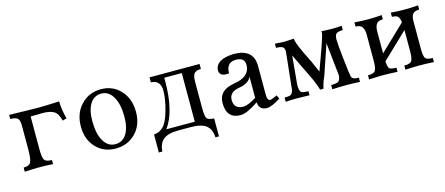

<svg xmlns="http://www.w3.org/2000/svg" viewBox="-44 -948 3582 1544"><g transform="rotate(-15 1747.0 -176.0)"><path d="M287.6 0Q235.4 -3.9 168.9 -3.9Q127.4 -3.9 51.8 0V-34.2Q101.6 -34.2 113.5 -63Q125.5 -91.8 125.5 -171.4V-365.2Q125.5 -407.2 110.4 -423.3Q95.2 -439.5 48.8 -439.5V-473.6Q230.5 -468.8 286.6 -468.8Q337.4 -468.8 465.3 -474.6Q465.3 -409.2 487.3 -327.6L453.1 -317.9Q437 -382.3 403.3 -400.4Q369.6 -418.5 311.5 -418.5Q274.4 -418.5 212.4 -416.5V-140.1Q212.4 -74.7 225.8 -54.4Q239.3 -34.2 287.6 -34.2Z M814.5 -24.9Q874 -24.9 907.2 -76.9Q940.4 -128.9 940.4 -221.7Q940.4 -326.2 904.3 -387Q868.2 -447.8 807.6 -447.8Q748 -447.8 714.8 -396Q681.6 -344.2 681.6 -251Q681.6 -146 717.3 -85.4Q752.9 -24.9 814.5 -24.9ZM807.6 9.8Q709.5 9.8 645.5 -57.6Q581.5 -125 581.5 -234.4Q581.5 -342.8 647.7 -412.6Q713.9 -482.4 814.5 -482.4Q912.6 -482.4 976.6 -412.6Q1040.5 -342.8 1040.5 -233.4Q1040.5 -125 974.6 -57.6Q908.7 9.8 807.6 9.8Z M1633.8 129.9H1604.5Q1602.1 63 1562 31Q1522 -1 1432.1 -1H1330.1Q1244.1 -1 1205.6 31.2Q1167 63.5 1162.1 129.9H1133.3V-20Q1175.8 -21.5 1210.2 -53.5Q1244.6 -85.4 1271 -178.7Q1297.4 -272 1297.4 -340.3Q1297.4 -428.7 1217.3 -431.6V-473.1H1633.8V-431.6Q1598.6 -431.6 1580.3 -415.5Q1562 -399.4 1562 -340.3V-128.9Q1562 -55.2 1574.7 -38.3Q1587.4 -21.5 1633.8 -20ZM1476.6 -34.7V-439.5H1331.1V-411.1Q1331.1 -158.2 1239.7 -34.7Z M1885.7 -50.3Q1924.8 -50.3 1995.1 -93.8V-271.5Q1974.6 -219.2 1891.4 -205.8Q1808.1 -192.4 1808.1 -125.5Q1808.6 -50.3 1885.7 -50.3ZM2067.4 9.8Q2001.5 9.8 1997.1 -56.2Q1899.4 9.8 1847.7 9.8Q1731 9.8 1731 -120.6Q1731 -228.5 1863.5 -249.5Q1996.1 -270.5 1996.6 -367.7Q1996.6 -430.2 1924.8 -430.2Q1849.6 -430.2 1843.8 -352.5Q1843.8 -343.3 1844.7 -339.4Q1832 -337.4 1822.3 -337.4Q1764.2 -337.4 1762.7 -384.8Q1769.5 -474.6 1918 -479.5Q2084 -479.5 2084 -335.4V-98.6Q2084 -46.9 2107.4 -46.9Q2123 -47.4 2167 -68.4L2181.6 -38.6Q2106.4 9.8 2067.4 9.8Z M2842.8 0Q2773.9 -3.4 2731.9 -3.4Q2676.8 -3.4 2612.3 0V-35.6Q2662.6 -35.6 2675.3 -46.9Q2688 -58.1 2692.4 -93.3L2662.6 -369.1L2577.1 -118.7Q2554.2 -68.4 2544.9 -22.5H2517.1Q2511.7 -46.4 2485.4 -108.9L2371.1 -346.2L2349.1 -107.9Q2349.1 -62.5 2360.1 -48.6Q2371.1 -34.7 2422.9 -34.7V-1Q2361.3 -3.4 2320.8 -3.4Q2284.7 -3.4 2224.1 0V-34.7Q2260.3 -34.7 2274.7 -41Q2289.1 -47.4 2297.4 -75.2L2330.6 -389.6Q2330.6 -418.5 2315.2 -428.7Q2299.8 -439 2261.2 -439V-473.6Q2322.3 -469.2 2342.3 -469.2Q2354 -469.2 2418.5 -473.6Q2418.5 -432.1 2507.3 -259.3Q2534.7 -198.7 2548.8 -164.1L2608.9 -328.6Q2643.6 -426.8 2648.4 -454.6L2649.4 -468.3L2648.9 -473.6Q2699.2 -470.2 2739.3 -470.2Q2770 -470.2 2816.9 -473.6V-438Q2775.9 -438 2762 -425.3Q2748 -412.6 2748 -377.4Q2748 -339.8 2762.2 -211.7Q2776.4 -83.5 2781.7 -62.5Q2787.1 -34.7 2842.8 -34.7Z M3458 0Q3387.2 -3.9 3340.3 -3.9Q3285.6 -3.9 3221.2 0V-34.2Q3273.9 -34.2 3284.9 -57.4Q3295.9 -80.6 3295.9 -134.8V-310.1L3083 -106.4Q3085 -68.8 3093.5 -51.5Q3102.1 -34.2 3155.3 -34.2V0Q3084.5 -3.9 3037.6 -3.9Q2982.9 -3.9 2918.5 0V-34.2Q2971.2 -34.2 2982.2 -57.4Q2993.2 -80.6 2993.2 -134.8V-355.5Q2993.2 -389.2 2979.7 -413.8Q2966.3 -438.5 2923.3 -438.5V-473.6Q2978 -468.8 3037.6 -468.8Q3089.8 -468.8 3150.4 -473.6V-438.5Q3108.4 -438.5 3095 -415.3Q3081.5 -392.1 3081.5 -356.4V-173.3L3292.5 -375.5Q3291 -398.9 3280 -418.7Q3269 -438.5 3226.1 -438.5V-473.6Q3280.8 -468.8 3340.3 -468.8Q3392.6 -468.8 3453.1 -473.6V-438.5Q3411.1 -438.5 3397.7 -417.7Q3384.3 -397 3384.3 -361.3V-131.8Q3384.3 -76.7 3394.5 -55.4Q3404.8 -34.2 3458 -34.2Z"/></g></svg>

Font: Almanac
Style: Regular
Weight: 400
Designer: Eden's Almanac
Version: Version 3.501;March 28, 2021;FontCreator 13.0.0.2683 64-bit